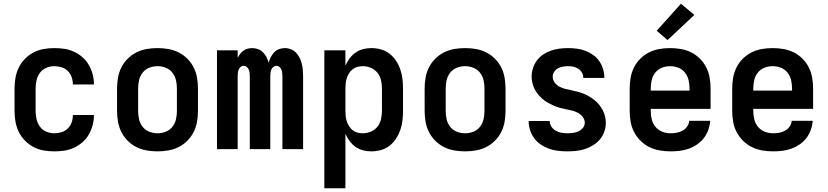

<svg xmlns="http://www.w3.org/2000/svg" viewBox="-20 -800 4440 1030"><path d="M271 12Q243 12 214 7Q185 2 159.5 -11.5Q134 -25 113.5 -46Q93 -67 80.5 -93Q68 -119 63 -147.5Q58 -176 58 -205V-325Q58 -354 63 -382.5Q68 -411 80.5 -437Q93 -463 113.5 -484Q134 -505 159.5 -518.5Q185 -532 214 -537Q243 -542 271 -542Q299 -542 325.5 -538Q352 -534 377 -522.5Q402 -511 422.5 -493Q443 -475 456.5 -451.5Q470 -428 477 -401.5Q484 -375 484 -348V-347H371Q371 -367 364.5 -386Q358 -405 344 -419Q330 -433 310.5 -439Q291 -445 271 -445Q249 -445 228 -436Q207 -427 194 -409Q181 -391 176 -369Q171 -347 171 -325V-205Q171 -183 176 -161Q181 -139 194 -121Q207 -103 228 -94Q249 -85 271 -85Q291 -85 310.5 -91Q330 -97 344 -111Q358 -125 364.5 -144Q371 -163 371 -183H484V-182Q484 -155 477 -128.5Q470 -102 456.5 -78.5Q443 -55 422.5 -37Q402 -19 377 -7.5Q352 4 325.5 8Q299 12 271 12Z M825 12Q796 12 767 7Q738 2 712 -11Q686 -24 665 -45Q644 -66 631 -92Q618 -118 613 -147Q608 -176 608 -205V-325Q608 -354 613 -383Q618 -412 631 -438Q644 -464 665 -485Q686 -506 712 -519Q738 -532 767 -537Q796 -542 825 -542Q854 -542 883 -537Q912 -532 938 -519Q964 -506 985 -485Q1006 -464 1019 -438Q1032 -412 1037 -383Q1042 -354 1042 -325V-205Q1042 -176 1037 -147Q1032 -118 1019 -92Q1006 -66 985 -45Q964 -24 938 -11Q912 2 883 7Q854 12 825 12ZM825 -85Q848 -85 869.5 -93.5Q891 -102 905 -120Q919 -138 924 -160Q929 -182 929 -205V-325Q929 -348 924 -370Q919 -392 905 -410Q891 -428 869.5 -436.5Q848 -445 825 -445Q802 -445 780.5 -436.5Q759 -428 745 -410Q731 -392 726 -370Q721 -348 721 -325V-205Q721 -182 726 -160Q731 -138 745 -120Q759 -102 780.5 -93.5Q802 -85 825 -85Z M1144 0V-530H1255V-489Q1260 -500 1267.5 -510Q1275 -520 1285 -527.5Q1295 -535 1307.5 -538.5Q1320 -542 1332 -542Q1349 -542 1364 -536.5Q1379 -531 1390.5 -519.5Q1402 -508 1409.5 -494Q1417 -480 1421 -464Q1426 -480 1433 -494Q1440 -508 1451 -519.5Q1462 -531 1477 -536.5Q1492 -542 1508 -542Q1525 -542 1541 -535.5Q1557 -529 1568.5 -517Q1580 -505 1587.5 -489.5Q1595 -474 1599 -458Q1603 -442 1604.5 -425Q1606 -408 1606 -391V0H1495V-391Q1495 -400 1494 -409Q1493 -418 1489.5 -426.5Q1486 -435 1479 -441Q1472 -447 1463 -447Q1454 -447 1446.5 -441Q1439 -435 1435.5 -426.5Q1432 -418 1431 -409Q1430 -400 1430 -391V0H1320V-391Q1320 -400 1319 -409Q1318 -418 1314.5 -426.5Q1311 -435 1303.5 -441Q1296 -447 1287 -447Q1278 -447 1271 -441Q1264 -435 1260.5 -426.5Q1257 -418 1256 -409Q1255 -400 1255 -391V0Z M1720 210V-530H1833V-448Q1842 -468 1855.5 -486.5Q1869 -505 1887.5 -518Q1906 -531 1928 -536.5Q1950 -542 1972 -542Q1998 -542 2023.5 -535Q2049 -528 2069.5 -512Q2090 -496 2104.5 -474Q2119 -452 2127.5 -427.5Q2136 -403 2139 -377Q2142 -351 2142 -325V-205Q2142 -179 2139 -153Q2136 -127 2127.5 -102.5Q2119 -78 2104.5 -56Q2090 -34 2069.5 -18Q2049 -2 2023.5 5Q1998 12 1972 12Q1950 12 1928 6.5Q1906 1 1887.5 -12Q1869 -25 1855.5 -43.5Q1842 -62 1833 -82V210ZM1926 -85Q1949 -85 1970 -94Q1991 -103 2005 -120.5Q2019 -138 2024 -160.5Q2029 -183 2029 -205V-325Q2029 -347 2024 -369.5Q2019 -392 2005 -409.5Q1991 -427 1970 -436Q1949 -445 1926 -445Q1912 -445 1898 -441.5Q1884 -438 1872.5 -429Q1861 -420 1853 -407.5Q1845 -395 1840.5 -381.5Q1836 -368 1834.5 -353.5Q1833 -339 1833 -325V-205Q1833 -191 1834.5 -176.5Q1836 -162 1840.5 -148.5Q1845 -135 1853 -122.5Q1861 -110 1872.5 -101Q1884 -92 1898 -88.5Q1912 -85 1926 -85Z M2475 12Q2446 12 2417 7Q2388 2 2362 -11Q2336 -24 2315 -45Q2294 -66 2281 -92Q2268 -118 2263 -147Q2258 -176 2258 -205V-325Q2258 -354 2263 -383Q2268 -412 2281 -438Q2294 -464 2315 -485Q2336 -506 2362 -519Q2388 -532 2417 -537Q2446 -542 2475 -542Q2504 -542 2533 -537Q2562 -532 2588 -519Q2614 -506 2635 -485Q2656 -464 2669 -438Q2682 -412 2687 -383Q2692 -354 2692 -325V-205Q2692 -176 2687 -147Q2682 -118 2669 -92Q2656 -66 2635 -45Q2614 -24 2588 -11Q2562 2 2533 7Q2504 12 2475 12ZM2475 -85Q2498 -85 2519.5 -93.5Q2541 -102 2555 -120Q2569 -138 2574 -160Q2579 -182 2579 -205V-325Q2579 -348 2574 -370Q2569 -392 2555 -410Q2541 -428 2519.5 -436.5Q2498 -445 2475 -445Q2452 -445 2430.5 -436.5Q2409 -428 2395 -410Q2381 -392 2376 -370Q2371 -348 2371 -325V-205Q2371 -182 2376 -160Q2381 -138 2395 -120Q2409 -102 2430.5 -93.5Q2452 -85 2475 -85Z M3023 12Q2998 12 2973.5 9Q2949 6 2926 -2Q2903 -10 2882 -24Q2861 -38 2846.5 -57.5Q2832 -77 2824 -101Q2816 -125 2816 -150V-151H2929Q2929 -135 2938 -121Q2947 -107 2961 -99Q2975 -91 2991 -88Q3007 -85 3023 -85Q3038 -85 3053.5 -87Q3069 -89 3083 -95.5Q3097 -102 3107 -114Q3117 -126 3117 -142Q3117 -159 3106 -173Q3095 -187 3080 -195Q3065 -203 3048 -207Q3031 -211 3014 -214.5Q2997 -218 2980.5 -222.5Q2964 -227 2948.5 -234Q2933 -241 2918 -249.5Q2903 -258 2890 -269.5Q2877 -281 2866 -294.5Q2855 -308 2847.5 -323Q2840 -338 2836 -355Q2832 -372 2832 -389Q2832 -413 2839.5 -435.5Q2847 -458 2861 -476.5Q2875 -495 2894.5 -508Q2914 -521 2936 -528.5Q2958 -536 2981 -539Q3004 -542 3027 -542Q3051 -542 3074.5 -539Q3098 -536 3120 -527.5Q3142 -519 3161.5 -505.5Q3181 -492 3194.5 -472.5Q3208 -453 3215 -430Q3222 -407 3222 -384V-382H3109V-383Q3109 -397 3102 -410Q3095 -423 3082.5 -431Q3070 -439 3056 -442Q3042 -445 3027 -445Q3013 -445 2999 -442.5Q2985 -440 2973 -433.5Q2961 -427 2953 -415Q2945 -403 2945 -389Q2945 -372 2955.5 -357.5Q2966 -343 2981 -335Q2996 -327 3013 -323Q3030 -319 3047 -315.5Q3064 -312 3080.5 -307.5Q3097 -303 3113 -296.5Q3129 -290 3143.5 -281Q3158 -272 3171.5 -261Q3185 -250 3195.5 -236.5Q3206 -223 3214 -207.5Q3222 -192 3226 -175Q3230 -158 3230 -141Q3230 -117 3222 -94Q3214 -71 3198.5 -52.5Q3183 -34 3162 -21Q3141 -8 3118 -0.5Q3095 7 3071 9.5Q3047 12 3023 12Z M3577 12Q3548 12 3519 7Q3490 2 3463.5 -11Q3437 -24 3416 -45Q3395 -66 3381.5 -92Q3368 -118 3363 -147Q3358 -176 3358 -205V-325Q3358 -354 3363 -383Q3368 -412 3381 -438Q3394 -464 3415 -485Q3436 -506 3462 -519Q3488 -532 3517 -537Q3546 -542 3575 -542Q3604 -542 3633 -537Q3662 -532 3688 -519Q3714 -506 3735 -485Q3756 -464 3769 -438Q3782 -412 3787 -383Q3792 -354 3792 -325V-216H3471V-205Q3471 -182 3476.5 -159.5Q3482 -137 3496.5 -119.5Q3511 -102 3532.5 -93.5Q3554 -85 3577 -85Q3594 -85 3610.5 -88Q3627 -91 3641.5 -99Q3656 -107 3666 -121Q3676 -135 3677 -152H3790Q3788 -127 3779.5 -103Q3771 -79 3756 -59.5Q3741 -40 3720 -25.5Q3699 -11 3675.5 -2.5Q3652 6 3627 9Q3602 12 3577 12ZM3471 -314H3679V-325Q3679 -348 3674 -370Q3669 -392 3655 -410Q3641 -428 3619.5 -436.5Q3598 -445 3575 -445Q3552 -445 3530.5 -436.5Q3509 -428 3495 -410Q3481 -392 3476 -370Q3471 -348 3471 -325Z M3561 -585 3503 -635 3633 -780 3705 -720Z M4127 12Q4098 12 4069 7Q4040 2 4013.5 -11Q3987 -24 3966 -45Q3945 -66 3931.5 -92Q3918 -118 3913 -147Q3908 -176 3908 -205V-325Q3908 -354 3913 -383Q3918 -412 3931 -438Q3944 -464 3965 -485Q3986 -506 4012 -519Q4038 -532 4067 -537Q4096 -542 4125 -542Q4154 -542 4183 -537Q4212 -532 4238 -519Q4264 -506 4285 -485Q4306 -464 4319 -438Q4332 -412 4337 -383Q4342 -354 4342 -325V-216H4021V-205Q4021 -182 4026.5 -159.5Q4032 -137 4046.5 -119.5Q4061 -102 4082.5 -93.5Q4104 -85 4127 -85Q4144 -85 4160.5 -88Q4177 -91 4191.5 -99Q4206 -107 4216 -121Q4226 -135 4227 -152H4340Q4338 -127 4329.5 -103Q4321 -79 4306 -59.5Q4291 -40 4270 -25.5Q4249 -11 4225.5 -2.5Q4202 6 4177 9Q4152 12 4127 12ZM4021 -314H4229V-325Q4229 -348 4224 -370Q4219 -392 4205 -410Q4191 -428 4169.5 -436.5Q4148 -445 4125 -445Q4102 -445 4080.5 -436.5Q4059 -428 4045 -410Q4031 -392 4026 -370Q4021 -348 4021 -325Z"/></svg>

Font: Lode
Style: Bold
Weight: 700
Monospace: yes
Designer: Belleve Invis
Foundry: Belleve Invis
Version: Version 29.2.0; ttfautohint (v1.8.3)